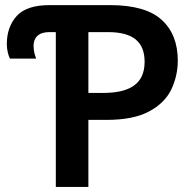

<svg xmlns="http://www.w3.org/2000/svg" viewBox="-20 -734 765 754"><path d="M327.1 0V-263.2H397.9C467.8 -263.2 523.4 -273.9 564.5 -295.9C605.5 -317.4 634.8 -346.2 652.3 -381.8C669.4 -417.5 678.2 -455.6 678.2 -496.1C678.2 -564 657.2 -617.7 614.7 -656.2C572.3 -694.8 504.4 -713.9 412.1 -713.9H174.8C114.3 -713.9 71.3 -699.7 45.4 -670.9C19.5 -642.1 6.8 -605.5 6.8 -561C6.8 -538.1 12.7 -516.1 19 -503.9H122.1C118.2 -513.7 111.8 -531.2 111.8 -554.2C111.8 -585 130.4 -607.9 172.9 -607.9H199.2V0ZM327.1 -369.1V-607.9H403.8C502.9 -607.9 547.9 -569.3 547.9 -491.2C547.9 -403.8 488.8 -369.1 384.8 -369.1Z"/></svg>

Font: Noto Reveo Sans
Style: Regular
Weight: 600
Designer: Monotype Design Team
Foundry: Monotype Imaging Inc.
Version: Version 2.007